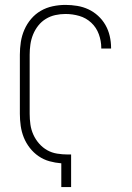

<svg xmlns="http://www.w3.org/2000/svg" viewBox="-20 -763 540 783"><path d="M230 0V-97Q205 -99 181.5 -105.5Q158 -112 137.5 -126Q117 -140 101.5 -160Q86 -180 77 -202.5Q68 -225 64.5 -249.5Q61 -274 61 -299V-540Q61 -566 65 -592Q69 -618 79.5 -642Q90 -666 107 -686Q124 -706 146.5 -719Q169 -732 195 -737.5Q221 -743 247 -743Q271 -743 295 -739Q319 -735 340.5 -725Q362 -715 380 -698.5Q398 -682 410 -661Q422 -640 427.5 -616Q433 -592 433 -568V-565H393V-568Q393 -596 383 -623.5Q373 -651 352 -670.5Q331 -690 303.5 -698Q276 -706 247 -706Q226 -706 205.5 -701.5Q185 -697 167 -686Q149 -675 136 -658.5Q123 -642 115 -622.5Q107 -603 104 -582Q101 -561 101 -540V-299Q101 -277 104 -255.5Q107 -234 116 -214Q125 -194 139.5 -177.5Q154 -161 172.5 -150.5Q191 -140 213 -136.5Q235 -133 256 -133H270V0Z"/></svg>

Font: Iosevka Extralight
Style: Regular
Weight: 200
Monospace: yes
Designer: Belleve Invis
Foundry: Belleve Invis
Version: Version 32.0.1; ttfautohint (v1.8.4)